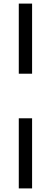

<svg xmlns="http://www.w3.org/2000/svg" viewBox="-20 -828 284 1068"><path d="M84.5 -418V-808H158.5V-418ZM84.5 220V-170H158.5V220Z"/></svg>

Font: Encode Sans SC
Style: Regular
Weight: 400
Version: Version 3.002